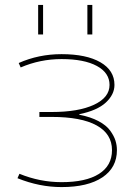

<svg xmlns="http://www.w3.org/2000/svg" viewBox="-20 -750 546 780"><path d="M335 -610V-730H355V-610ZM135 -610V-730H155V-610ZM302 -284Q348 -275 380 -258Q412 -241 427.5 -219.5Q443 -198 449 -179Q455 -160 455 -140Q455 -69 396 -29.5Q337 10 230 10Q140 10 51 -26L59 -44Q142 -10 230 -10Q329 -10 382 -43.5Q435 -77 435 -140Q435 -206 372.5 -240.5Q310 -275 190 -275H140V-295H190Q299 -295 362 -324.5Q425 -354 425 -405Q425 -454 373.5 -482Q322 -510 230 -510Q143 -510 64 -476L56 -494Q137 -530 230 -530Q331 -530 388 -497Q445 -464 445 -405Q445 -366 410 -333.5Q375 -301 302 -286Z"/></svg>

Font: Mplus 1p Thin
Style: Regular
Weight: 250
Version: Version 1.061